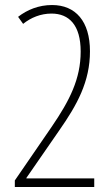

<svg xmlns="http://www.w3.org/2000/svg" viewBox="-20 -744 442 764"><path d="M355 0V-34H85V-36L215 -224C287 -327 338 -419 338 -540C338 -659 281 -724 187 -724C134 -724 88 -705 52 -677L72 -649C103 -674 142 -690 185 -690C255 -690 301 -644 301 -539C301 -430 257 -344 186 -240L39 -26V0Z"/></svg>

Font: Noto Sans Bengali ExtraCondensed ExtraLight
Style: Regular
Weight: 200
Width: 2
Designer: Joana Ranito - Universal Thirst; Jelle Bosma - Monotype Design Team
Foundry: Universal Thirst ehf.
Version: Version 3.000